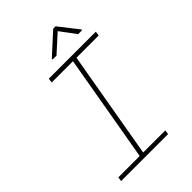

<svg xmlns="http://www.w3.org/2000/svg" viewBox="-259 -1001 1105 1105"><g transform="rotate(-45 293.5 -448.0)"><path d="M505.9 -777.8 504.9 -772.9 473.1 -772.5 401.9 -868.2 297.4 -773.4H265.6L266.1 -780.3L393.6 -896.5H413.1ZM172.4 -710.9H554.7L550.8 -683.6H370.1L255.9 -26.4H436L432.1 0H49.8L53.7 -26.4H227.5L341.8 -683.6H168.5Z"/></g></svg>

Font: TypoPRO Roboto Mono
Style: Italic
Weight: 250
Designer: Google
Version: Version 2.000986; 2015; ttfautohint (v1.3)